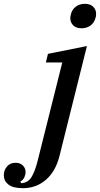

<svg xmlns="http://www.w3.org/2000/svg" viewBox="-185 -773 523 1005"><path d="M-65 212Q-117 212 -141 193Q-165 174 -165 145Q-165 118 -148.5 98.5Q-132 79 -103 79Q-80 79 -65.5 93Q-51 107 -51 129Q-51 141 -57.5 155Q-64 169 -79 178L-74 186Q-39 184 -20.5 154.5Q-2 125 12 69L141 -446H55L66 -491L270 -532L127 41Q107 123 56 167.5Q5 212 -65 212ZM242 -625Q213 -625 198 -640.5Q183 -656 183 -676Q183 -687 186 -698Q192 -723 211.5 -738Q231 -753 259 -753Q288 -753 303 -737.5Q318 -722 318 -702Q318 -697 317.5 -691Q317 -685 315 -680Q309 -655 289.5 -640Q270 -625 242 -625Z"/></svg>

Font: IBM Plex Serif Medium
Style: Italic
Weight: 500
Italic angle: -14°
Designer: Mike Abbink, Paul van der Laan, Pieter van Rosmalen
Foundry: Bold Monday
Version: Version 2.5